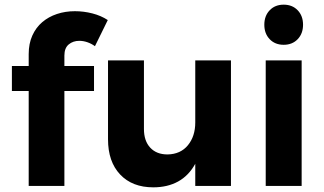

<svg xmlns="http://www.w3.org/2000/svg" viewBox="-20 -797 1387 823"><path d="M320 -622Q293 -622 274.5 -606.5Q256 -591 256 -559V-514H383V-407H256V0H103V-407H31V-514H103V-565Q103 -610 118.5 -644.5Q134 -679 161 -702Q188 -725 224 -737Q260 -749 301 -749Q339 -749 376 -739.5Q413 -730 442 -711L387 -599Q372 -610 354.5 -616Q337 -622 320 -622Z M970 0H817V-95Q789 -44 743.5 -19Q698 6 637 6Q547 6 495 -49Q443 -104 443 -200V-538H597V-244Q597 -193 624 -164Q651 -135 698 -135Q754 -136 785.5 -174.5Q817 -213 817 -272V-538H970Z M1196 -777Q1233 -777 1256 -753Q1279 -729 1279 -691Q1279 -653 1256 -629Q1233 -605 1196 -605Q1159 -605 1136 -629Q1113 -653 1113 -691Q1113 -729 1136 -753Q1159 -777 1196 -777ZM1119 0V-538H1273V0Z"/></svg>

Font: Montserrat Semi Bold
Style: Regular
Weight: 600
Designer: Julieta Ulanovsky
Foundry: Julieta Ulanovsky
Version: Version 3.001 September 28, 2015